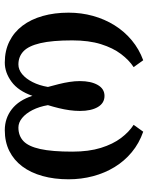

<svg xmlns="http://www.w3.org/2000/svg" viewBox="72 -679 618 802"><g transform="rotate(90 381.0 -278.0)"><path d="M241.4 11Q191.7 11 153 -8.3Q114.2 -27.5 87.4 -62.9Q60.7 -98.2 46.8 -147.3Q32.9 -196.3 32.9 -255.4Q32.9 -308.5 46.4 -357.3Q59.9 -406.1 85.6 -447.4Q111.3 -488.7 148.3 -519.4Q185.2 -550.2 231.7 -567.2L260.4 -527.2Q231.1 -508.2 205.7 -474.5Q180.2 -440.9 164.4 -390.4Q148.7 -339.9 148.7 -270.9Q148.7 -186.7 160.3 -137.4Q171.9 -88.1 194.3 -67Q216.7 -45.9 249.3 -45.9Q270.6 -45.9 289.7 -61.5Q308.7 -77.2 322.9 -105.1Q337.1 -133 343.2 -169.2Q336.9 -192 331.3 -214.5Q325.6 -237.1 322.2 -259.3Q318.7 -281.5 318.7 -302.8Q318.7 -348.7 334.8 -377.1Q350.9 -405.5 380.6 -405.5Q410.6 -405.5 427 -377.8Q443.4 -350.1 443.4 -302.8Q443.4 -281.5 440.3 -259.3Q437.2 -237.1 431.7 -214.5Q426.2 -192 419.2 -169.2Q425.4 -133 439.5 -105.1Q453.7 -77.2 472.8 -61.5Q491.9 -45.9 512.8 -45.9Q546.9 -45.9 569.3 -66.8Q591.6 -87.7 602.5 -137.1Q613.4 -186.4 613.4 -271.1Q613.4 -339.9 597.7 -390.4Q581.9 -440.9 556.5 -474.5Q531 -508.2 501.4 -527.2L530.1 -567.2Q578.8 -550.2 615.8 -519.4Q652.9 -488.7 678 -447.4Q703.1 -406.1 716 -357.3Q728.9 -308.5 728.9 -255.4Q728.9 -195.6 715.2 -146.6Q701.6 -97.5 675.3 -62.3Q649.1 -27.2 611 -8.1Q573 11 523.8 11Q474.2 11 436.4 -18.2Q398.6 -47.5 380.3 -104.4Q359.9 -45.4 321.5 -17.2Q283.2 11 241.4 11Z"/></g></svg>

Font: Merriweather Light
Style: Regular
Weight: 300
Designer: Eben Sorkin
Foundry: Eben Sorkin
Version: Version 2.100